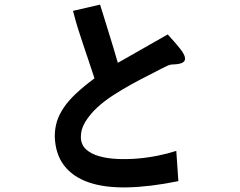

<svg xmlns="http://www.w3.org/2000/svg" viewBox="-20 -747 1040 831"><path d="M706 -598Q737 -564 756.5 -540Q776 -516 780 -500.5Q784 -485 772 -477Q760 -469 728 -468Q716 -468 702.5 -461.5Q689 -455 679 -450Q657 -438 622 -420.5Q587 -403 548 -381.5Q509 -360 469.5 -334.5Q430 -309 399 -280Q368 -251 348.5 -218.5Q329 -186 330 -152Q331 -120 352.5 -100.5Q374 -81 409 -71Q444 -61 488 -59Q532 -57 577.5 -61Q623 -65 666.5 -74Q710 -83 743 -94L752 37Q629 62 531 64Q433 66 364.5 42.5Q296 19 258 -30Q220 -79 217 -155Q217 -191 226.5 -221.5Q236 -252 256.5 -282Q277 -312 309.5 -342.5Q342 -373 389 -408Q373 -456 361.5 -490.5Q350 -525 339.5 -556Q329 -587 318.5 -620Q308 -653 296 -700L413 -727Q416 -719 425 -689Q434 -659 446 -621Q458 -583 470 -543Q482 -503 490 -475Z"/></svg>

Font: D2Coding
Style: Bold
Weight: 700
Monospace: yes
Designer: Yong-Rak Park; Jeong-Hwan Yoon; Sang-Min Lee;
Foundry: NHN Corporation
Version: Version 1.3.2; Build 20180524